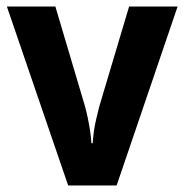

<svg xmlns="http://www.w3.org/2000/svg" viewBox="-20 -566 563 586"><path d="M188 0 1 -546H149L239 -243Q244 -225 248 -205.5Q252 -186 255 -166.5Q258 -147 259 -129H263Q264 -146 266.5 -164.5Q269 -183 273.5 -202Q278 -221 283 -241L374 -546H522L336 0Z"/></svg>

Font: Noto Sans SemiCondensed
Style: Regular
Weight: 400
Width: 4
Version: Version 2.013